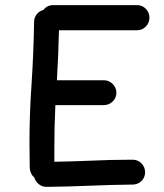

<svg xmlns="http://www.w3.org/2000/svg" viewBox="-20 -717 640 749"><path d="M162 12Q145 12 132 2Q119 -8 114 -24Q97 -39 96 -63L95 -159Q95 -274 103 -388Q111 -509 113 -631Q113 -648 123 -661Q133 -674 149 -678Q164 -697 187 -697H515Q535 -697 549 -682.5Q563 -668 563 -648Q563 -628 549 -613.5Q535 -599 515 -599H210Q208 -502 202 -404H385Q405 -404 419.5 -389.5Q434 -375 434 -355Q434 -335 419.5 -321Q405 -307 385 -307H196Q192 -224 192 -141V-86Q261 -87 329 -90Q413 -94 497 -94Q518 -94 532 -79.5Q546 -65 546 -45Q546 -25 532 -11Q518 3 497 3Q413 4 329.5 7.5Q246 11 162 12Z"/></svg>

Font: Bad Comic
Style: Regular
Weight: 400
Designer: GGBotNet
Foundry: f0n7
Version: 0.9